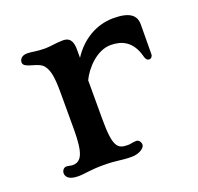

<svg xmlns="http://www.w3.org/2000/svg" viewBox="-98 -620 757 733"><g transform="rotate(-20 280.5 -253.5)"><path d="M52.2 -22.5C52.2 -11.2 59.6 7.3 101.6 7.3C128.9 7.3 150.9 0 203.1 0C264.6 0 272 7.3 318.4 7.3C349.6 7.3 372.6 -9.3 372.6 -22.5C372.6 -32.7 365.7 -43.9 354.5 -43.9C340.3 -43.9 332.5 -40 320.8 -40C278.8 -40 261.7 -51.3 261.7 -167V-324.2C281.2 -366.2 331.5 -421.4 387.7 -421.4C430.7 -421.4 473.6 -405.3 491.2 -339.4C495.1 -323.2 502 -319.3 508.3 -319.3C516.1 -319.3 522.5 -326.2 522.5 -335.4C522.5 -373 523.4 -419.4 523.4 -456.1C523.4 -493.2 499 -514.2 432.6 -514.2C361.8 -514.2 300.3 -475.6 261.7 -415.5V-449.7C261.7 -488.3 246.6 -500.5 223.1 -500.5C194.8 -500.5 171.9 -494.6 149.4 -494.6C113.8 -494.6 96.7 -500.5 77.6 -500.5C52.2 -500.5 45.9 -483.9 45.9 -475.1C45.9 -449.2 105 -454.6 125 -428.7C139.6 -409.7 146.5 -383.8 146.5 -315.9V-167C146.5 -68.4 130.9 -40 95.2 -40C87.9 -40 79.1 -43.5 70.8 -43.5C59.6 -43.5 52.2 -32.7 52.2 -22.5Z"/></g></svg>

Font: Stoke
Style: Regular
Weight: 400
Designer: Nicole Fally
Foundry: Nicole Fally
Version: Version 1.002